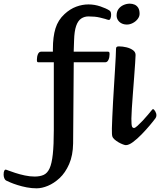

<svg xmlns="http://www.w3.org/2000/svg" viewBox="-177 -780 871 1044"><path d="M21.9 244Q-4.3 244 -31.3 238.9Q-58.4 233.7 -81.5 226.3Q-104.6 219 -120.8 212Q-137 205 -142.9 202Q-150.6 197.7 -153.9 188.5Q-157.3 179.3 -157.3 169.6Q-157.3 154.6 -153.8 148.4Q-150.4 142.2 -146.9 142.2Q-144.2 142.2 -140.2 143.8Q-136.2 145.3 -131.9 147Q-118.3 152.1 -94.3 160.1Q-70.3 168 -42.2 174Q-14.1 180 11.3 180Q40.7 180 60.9 170.7Q81 161.3 92.8 135.2Q104.7 109.1 110.1 58.7Q115.6 8.3 115.6 -72.7V-441.3H32.4Q27.5 -441.3 25.5 -443.7Q23.6 -446.1 23.6 -454.8Q23.6 -472.1 29.3 -485.6Q35.1 -499 46.8 -499H110.6V-513.3Q110.6 -580.1 124.7 -625.7Q138.9 -671.4 173.7 -703.3Q204.1 -731.4 237.5 -743.7Q271 -756 303.8 -756Q336.7 -756 368.7 -745.2Q400.6 -734.3 417.2 -723.5Q423.3 -719.6 425.3 -713.6Q427.2 -707.7 427.2 -699Q427.2 -689.1 423.9 -680.3Q420.6 -671.5 414.7 -671.5Q411.3 -671.5 405.1 -673.7Q398.8 -676 395.6 -677Q390.6 -678.7 365.4 -684.7Q340.1 -690.7 304.2 -690.7Q282 -690.7 264.5 -679.1Q247 -667.5 237.1 -639.1Q227.2 -610.7 225.8 -560.2L223.7 -499H409.3Q414.5 -499 416.7 -496.6Q418.8 -494.1 418.8 -485.4Q418.8 -468.1 412.7 -454.7Q406.6 -441.3 394.9 -441.3H224L220.6 -0.7Q219.7 64.9 198.9 112.3Q178.1 159.7 147 188.5Q116.5 216.6 83.7 230.3Q50.9 244 21.9 244ZM507.2 9.2Q502.2 9.2 491 5Q479.8 0.9 467.3 -6.3Q454.9 -13.5 445.5 -21.9Q436.1 -30.3 433.7 -39Q432.1 -44 431.7 -54.2Q431.4 -64.4 431.4 -82Q432.1 -105.6 433.6 -142.8Q435.1 -179.9 437.6 -224.3Q440.1 -268.7 443 -313.9Q445.8 -359.2 448.3 -400.3Q450.8 -441.5 452.3 -471.4Q453.8 -501.3 453.8 -514Q453.8 -521.1 457 -524.4Q460.2 -527.8 469.5 -527.8Q489.8 -527.8 510.9 -522.7Q532 -517.5 546.1 -507.2Q560.2 -496.9 560.2 -481.1Q560.2 -470.2 557.9 -437.2Q555.6 -404.3 552.4 -360.2Q549.2 -316.2 545.6 -270.9Q542.1 -225.7 539.8 -189.1Q537.4 -152.6 537.4 -135.2Q537.4 -101.4 540.6 -92.7Q543.8 -84.1 551.9 -84.1Q557.6 -84.1 570.4 -95.7Q583.2 -107.3 598.6 -123.5Q613.9 -139.7 627.1 -155.6Q640.2 -171.4 646.7 -179.3Q649.6 -182.5 651.3 -184.5Q652.9 -186.5 655.2 -186.5Q659.8 -186.5 666.7 -175.5Q673.5 -164.4 673.5 -152.9Q673.5 -143.7 668.1 -136.7Q657.3 -121.9 637 -97.8Q616.6 -73.6 592.7 -49Q568.7 -24.4 546.1 -7.6Q523.5 9.2 507.2 9.2ZM513.4 -646.5Q496.6 -646.5 484 -653Q471.4 -659.4 464.2 -670.8Q457.1 -682.2 457.1 -695.7Q457.1 -717.1 467.5 -731.1Q477.8 -745.1 494.5 -752.6Q511.2 -760.1 528.6 -760.1Q542.5 -760.1 554.7 -754.9Q566.9 -749.6 574.5 -737.6Q582 -725.6 582 -704.9Q582 -690.2 571.6 -676.6Q561.1 -663 545.2 -654.8Q529.2 -646.5 513.4 -646.5Z"/></svg>

Font: Briem Hand Thin
Style: Regular
Weight: 100
Designer: Gunnlaugur SE Briem, Eben Sorkin
Foundry: Sorkin Type Co.
Version: Version 1.003